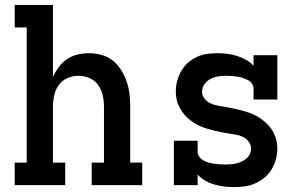

<svg xmlns="http://www.w3.org/2000/svg" viewBox="-20 -755 1240 783"><path d="M40 0V-92H89V-643H40V-735H196V-442Q206 -463 220 -482Q234 -501 253.5 -514Q273 -527 296 -532.5Q319 -538 343 -538Q369 -538 394.5 -531Q420 -524 440 -508Q460 -492 474 -469.5Q488 -447 496.5 -422.5Q505 -398 508 -372Q511 -346 511 -320V-92H560V0H354V-92H404V-320Q404 -343 399 -366Q394 -389 380.5 -408Q367 -427 345 -436.5Q323 -446 300 -446Q277 -446 255 -436.5Q233 -427 219.5 -408Q206 -389 201 -366Q196 -343 196 -320V-92H246V0Z M934 8Q914 8 894 5.5Q874 3 854.5 -2.5Q835 -8 817.5 -18Q800 -28 786 -43V0H689V-181H786V-136Q786 -125 793 -115.5Q800 -106 810 -100.5Q820 -95 831 -92Q842 -89 853 -87.5Q864 -86 875 -85Q886 -84 897 -84Q909 -84 920.5 -85Q932 -86 943.5 -88.5Q955 -91 965.5 -96Q976 -101 985 -108.5Q994 -116 999 -127Q1004 -138 1004 -149Q1004 -164 994.5 -177Q985 -190 971.5 -196.5Q958 -203 943 -205.5Q928 -208 913 -210.5Q898 -213 883 -216Q868 -219 853 -222.5Q838 -226 823.5 -230.5Q809 -235 795.5 -241Q782 -247 769 -255.5Q756 -264 745 -274Q734 -284 725 -296.5Q716 -309 709.5 -322.5Q703 -336 700 -351Q697 -366 697 -381Q697 -403 702.5 -424.5Q708 -446 719 -465Q730 -484 746 -498.5Q762 -513 782 -522.5Q802 -532 823.5 -535Q845 -538 867 -538Q887 -538 907 -535.5Q927 -533 946 -527Q965 -521 982.5 -511.5Q1000 -502 1014 -487V-530H1111V-349H1014V-394Q1014 -405 1007 -414.5Q1000 -424 990 -429Q980 -434 969.5 -437.5Q959 -441 948 -442.5Q937 -444 926 -445Q915 -446 903 -446Q887 -446 870.5 -443.5Q854 -441 839 -433.5Q824 -426 814 -412Q804 -398 804 -381Q804 -366 813.5 -353.5Q823 -341 836.5 -334.5Q850 -328 865 -325Q880 -322 895 -319.5Q910 -317 925 -314Q940 -311 954.5 -307.5Q969 -304 983.5 -299.5Q998 -295 1012 -289Q1026 -283 1038.5 -274.5Q1051 -266 1062.5 -256Q1074 -246 1083 -234Q1092 -222 1098.5 -208Q1105 -194 1108 -179Q1111 -164 1111 -149Q1111 -127 1105 -105Q1099 -83 1087.5 -64Q1076 -45 1058.5 -30.5Q1041 -16 1020.5 -7Q1000 2 978 5Q956 8 934 8Z"/></svg>

Font: Iosevka Curly Slab SmBdEx
Style: Regular
Weight: 600
Width: 7
Monospace: yes
Designer: Belleve Invis
Foundry: Belleve Invis
Version: Version 11.1.0; ttfautohint (v1.8.3)